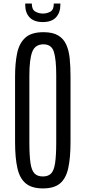

<svg xmlns="http://www.w3.org/2000/svg" viewBox="-20 -1052 482 1082"><path d="M221.7 9.8Q159.2 9.8 125 -18.6Q90.8 -46.9 77.9 -105Q64.9 -163.1 64.9 -251.5V-621.1Q64.9 -695.3 76.4 -751.5Q87.9 -807.6 122.1 -839.1Q156.2 -870.6 225.1 -870.6Q276.9 -870.6 307.4 -852.5Q337.9 -834.5 353 -801.3Q368.2 -768.1 372.8 -722.4Q377.4 -676.8 377.4 -621.1V-251.5Q377.4 -163.1 364.7 -105Q352.1 -46.9 318.6 -18.6Q285.2 9.8 221.7 9.8ZM221.7 -57.6Q252.4 -57.6 268.6 -75Q284.7 -92.3 290.8 -134.8Q296.9 -177.2 296.9 -251.5V-627Q296.9 -718.8 283.4 -760.5Q270 -802.2 225.1 -802.2Q178.2 -802.2 161.9 -760.3Q145.5 -718.3 145.5 -627.4V-251.5Q145.5 -176.8 151.6 -134.5Q157.7 -92.3 174.1 -75Q190.4 -57.6 221.7 -57.6ZM220.7 -927.7Q172.4 -927.7 147.2 -953.6Q122.1 -979.5 122.1 -1024.9V-1032.2H159.2Q159.2 -998 179 -986.8Q198.7 -975.6 221.7 -975.6Q244.1 -975.6 263.7 -986.1Q283.2 -996.6 283.2 -1032.2H320.3V-1025.9Q320.3 -981.4 295.9 -954.6Q271.5 -927.7 220.7 -927.7Z"/></svg>

Font: Antonio ExtraLight
Style: Regular
Weight: 250
Designer: Vernon Adams
Foundry: Vernon Adams
Version: Version 1.002